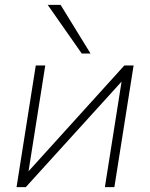

<svg xmlns="http://www.w3.org/2000/svg" viewBox="-20 -769 618 789"><path d="M48 0 127 -500H166L92 -32L69 -34L491 -500H529L450 0H411L485 -468L509 -466L86 0ZM316 -549 176 -749H229L352 -549Z"/></svg>

Font: Mulish ExtraLight
Style: Italic
Weight: 200
Italic angle: -9°
Designer: Vernon Adams
Foundry: Vernon Adams
Version: Version 3.603